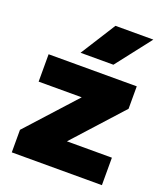

<svg xmlns="http://www.w3.org/2000/svg" viewBox="-147 -906 861 1005"><g transform="rotate(20 284.0 -404.0)"><path d="M289.5 -153H540V0H38V-125.5L283.5 -396H43.5V-548.5H534.5V-423.5ZM198 -613 321.5 -808H532.5L381 -613Z"/></g></svg>

Font: Encode Sans Semi Expanded ExBd
Style: Regular
Weight: 800
Width: 6
Designer: Multiple Designers
Foundry: Impallari Type
Version: Version 2.000